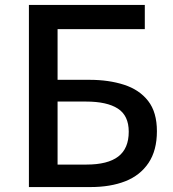

<svg xmlns="http://www.w3.org/2000/svg" viewBox="-20 -757 700 777"><path d="M97 0V-737H566V-639H213V-434H342Q420 -434 482 -414Q544 -394 579.5 -348.5Q615 -303 615 -226Q615 -148 581 -97.5Q547 -47 487 -23.5Q427 0 346 0ZM213 -91H330Q416 -91 458.5 -123.5Q501 -156 501 -224Q501 -289 457 -317.5Q413 -346 328 -346H213Z"/></svg>

Font: Noto Sans SC Medium
Style: Regular
Weight: 500
Designer: Ryoko NISHIZUKA  (kana, bopomofo & ideographs); Paul D. Hunt (Latin, Greek & Cyrillic); Sandoll Communications , Soo-you
Foundry: Adobe
Version: Version 2.004-H2;hotconv 1.0.118;makeotfexe 2.5.65603